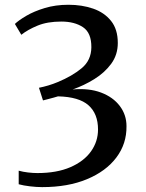

<svg xmlns="http://www.w3.org/2000/svg" viewBox="-20 -771 612 806"><path d="M157 14.5Q133.5 14.5 106 11.2Q78.5 8 58.5 2.5V-54.5Q76 -49.5 97.5 -47Q119 -44.5 137 -44.5Q218.5 -44.5 275.5 -69.2Q332.5 -94 362 -135.5Q391.5 -177 391.5 -227.5Q391.5 -293.5 351.5 -329Q311.5 -364.5 223.5 -366.5Q219 -365 205.2 -361.2Q191.5 -357.5 178.2 -354Q165 -350.5 160.5 -349.5L143.5 -402.5Q163.5 -406.5 183.5 -412.5Q203.5 -418.5 222.5 -426.5Q283 -451.5 323 -484.8Q363 -518 363.5 -572.5Q364 -633 328.5 -656.8Q293 -680.5 237.5 -680.5Q179 -680.5 137.8 -663.5Q96.5 -646.5 69.5 -625L42.5 -670.5Q58 -685.5 90.2 -704.5Q122.5 -723.5 167.8 -737.2Q213 -751 267.5 -751Q324 -751 371 -734.8Q418 -718.5 446.2 -683.2Q474.5 -648 474.5 -590.5Q474.5 -541 446.8 -503.2Q419 -465.5 375.8 -438.8Q332.5 -412 285 -395.5Q353.5 -401.5 404 -382.5Q454.5 -363.5 482.8 -326.2Q511 -289 511 -241.5Q512 -167.5 468.5 -109.8Q425 -52 345.2 -18.8Q265.5 14.5 157 14.5Z"/></svg>

Font: Merriweather
Style: Regular
Weight: 400
Designer: Eben Sorkin
Foundry: Eben Sorkin
Version: Version 2.100; ttfautohint (v1.7.19-72a1) -l 8 -r 50 -G 200 